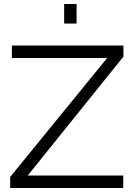

<svg xmlns="http://www.w3.org/2000/svg" viewBox="-20 -937 669 957"><path d="M299.8 -819.8V-917H361.8V-819.8ZM30.8 -55.2 514.2 -647.9H39.1V-710H595.2V-654.8L118.2 -62H594.2V0H30.8Z"/></svg>

Font: Rawline
Style: Regular
Weight: 400
Designer: Matt McInerney, Pablo Impallari, Rodrigo Fuenzalida
Foundry: Matt McInerney, Pablo Impallari, Rodrigo Fuenzalida
Version: Version 4.020;PS 004.020;hotconv 1.0.88;makeotf.lib2.5.64775